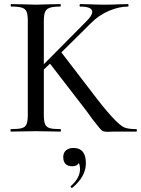

<svg xmlns="http://www.w3.org/2000/svg" viewBox="-20 -645 692 941"><path d="M647.9 0H536.1L504.9 1Q490.7 1 481.7 -3.9Q472.7 -8.8 433.1 -61Q407.2 -98.1 370.1 -145L225.1 -333L194.8 -304.2V-81.1Q194.8 -51.3 200.9 -36.6Q207 -22 223.6 -17.1Q240.2 -12.2 275.9 -12.2Q278.8 -12.2 278.8 -6.1Q278.8 0 275.9 0Q243.7 0 226.1 -1L154.8 -2L85 -1Q65.9 0 34.2 0Q31.2 0 31 -6.1Q30.8 -12.2 34.2 -12.2Q70.3 -12.2 87.2 -17.1Q104 -22 110.1 -36.4Q116.2 -50.8 116.2 -81.1V-543.9Q116.2 -573.7 110.1 -587.9Q104 -602.1 87.4 -607.4Q70.8 -612.8 35.2 -612.8Q32.2 -612.8 32.2 -618.9Q32.2 -625 35.2 -625L85 -624Q128.9 -622.1 155.8 -622.1Q182.6 -622.1 227.1 -624L275.9 -625Q277.8 -625 277.8 -618.9Q277.8 -612.8 275.9 -612.8Q240.7 -612.8 223.9 -606.9Q207 -601.1 200.9 -586.4Q194.8 -571.8 194.8 -542V-330.1L399.9 -537.1Q432.1 -567.9 432.1 -586.9Q432.1 -612.8 373 -612.8Q370.1 -612.8 370.1 -618.9Q370.1 -625 373 -625L417 -624Q457 -622.1 492.9 -622.1Q528.8 -622.1 566.9 -624L606.9 -625Q609.9 -625 609.9 -618.9Q609.9 -612.8 606.9 -612.8Q564 -612.8 514.9 -592.3Q465.8 -571.8 424.8 -530.8L280.8 -388.2L425.8 -199.2Q548.3 -36.1 590.3 -20Q610.8 -12.2 647.9 -12.2Q650.9 -12.2 650.9 -6.1Q650.9 0 647.9 0ZM335 169.9Q290 169.9 290 124.5Q290 103 304 91.6Q317.9 80.1 339.8 80.1Q400.9 80.1 400.9 154.8Q400.9 220.2 335 274.9L333 275.9Q329.1 275.9 327.1 272.5Q325.2 269 327.1 267.1Q372.1 227.1 372.1 184.1Q372.1 165 366.2 153.8Q357.4 169.9 335 169.9Z"/></svg>

Font: Cormorant-Medium
Style: Regular
Weight: 500
Designer: Christian Thalmann (Catharsis Fonts)
Version: Version 3.000